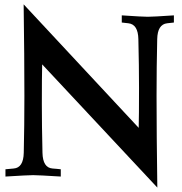

<svg xmlns="http://www.w3.org/2000/svg" viewBox="-20 -804 829 876"><path d="M697.8 51.8 172.4 -510.3Q170.9 -457.5 170.9 -329.1Q170.9 -231 173.8 -106.9Q175.3 -38.6 219.7 -35.2H219.2Q222.2 -35.2 237.8 -33.7Q253.4 -32.2 257.3 -31.7V1.5Q153.8 -4.9 131.3 -4.9Q108.4 -4.9 4.9 1.5V-31.7L43 -35.2H42.5Q86.9 -38.6 88.4 -106.9Q91.3 -231 91.3 -366.2Q91.3 -540.5 87.9 -784.2L612.8 -220.7Q614.3 -273.4 614.3 -402.8Q614.3 -501.5 611.3 -625.5Q609.9 -692.9 565.9 -697.8L535.6 -701.2V-733.9Q629.9 -727.5 654.3 -727.5Q678.2 -727.5 773.4 -733.9V-701.2L742.7 -697.8Q698.7 -692.9 697.3 -625.5Q694.3 -501.5 694.3 -366.2Q694.3 -191.9 697.8 51.8Z"/></svg>

Font: Flanker
Style: Bold
Weight: 700
Designer: Flanker
Foundry: Flanker
Version: Version 2.021